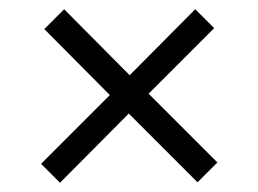

<svg xmlns="http://www.w3.org/2000/svg" viewBox="-20 -471 560 416"><path d="M69 -116 218 -265 76 -408 119 -451 261 -308 403 -451 444 -410 302 -268 451 -119 408 -76 259 -225 110 -75Z"/></svg>

Font: Bellota
Style: Regular
Weight: 400
Designer: Kemie Guaida
Foundry: Kemie Guaida
Version: Version 4.001